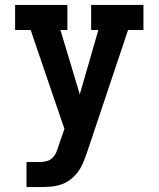

<svg xmlns="http://www.w3.org/2000/svg" viewBox="-20 -540 640 775"><path d="M87 215V114H139Q154 114 168 110.5Q182 107 192 97Q202 87 207.5 74Q213 61 217 47L240 -20L120 -371L104 -419H41V-520H252V-419H224L302 -159L377 -419H348V-520H559V-419H497L330 79Q323 99 314.5 119Q306 139 293 156Q280 173 262.5 186Q245 199 224.5 205.5Q204 212 182.5 213.5Q161 215 139 215Z"/></svg>

Font: Iosevka Etoile
Style: Bold
Weight: 700
Designer: Belleve Invis
Foundry: Belleve Invis
Version: Version 28.1.0; ttfautohint (v1.8.4)